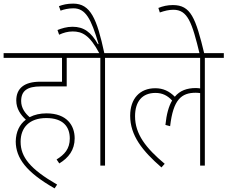

<svg xmlns="http://www.w3.org/2000/svg" viewBox="-20 -916 1258 1062"><path d="M293 -34 308 -12C359 -43 393 -86 393 -151C393 -221 351 -289 237 -289C202 -289 171 -282 144 -268C119 -289 97 -319 97 -357C97 -414 131 -438 205 -438H349V-596H458V-622H0V-596H323V-464H202C116 -464 70 -429 70 -360C70 -314 95 -280 123 -254C88 -228 68 -187 67 -133C68 -42 124 36 282 126L296 105C147 19 94 -47 94 -132C94 -211 143 -263 236 -263C329 -263 366 -215 366 -150C366 -93 337 -61 293 -34Z M561 -596H666V-622H557C516 -812 481 -896 385 -896C351 -896 328 -890 306 -882L315 -857C333 -864 358 -870 386 -870C453 -870 484 -813 525 -673L522 -671C484 -738 444 -768 381 -768C349 -768 321 -759 298 -750L307 -724C331 -735 355 -742 382 -742C434 -742 476 -722 529 -622H444V-596H535V0H561Z M652 -596H1087V-427C1080 -428 1072 -429 1063 -429C1014 -429 975 -415 947 -381C916 -412 882 -428 839 -428C753 -428 700 -370 700 -276C700 -167 767 -82 873 10L891 -10C787 -97 727 -174 727 -273C727 -355 767 -402 840 -402C879 -402 907 -387 932 -360C913 -328 901 -284 895 -225L921 -218C938 -365 983 -403 1063 -403C1072 -403 1080 -402 1087 -401V0H1113V-596H1218V-622H652Z M1085 -615H1111C1062 -819 1035 -888 936 -888C907 -888 880 -882 856 -872L864 -847C890 -856 914 -862 939 -862C1018 -862 1042 -793 1085 -615Z"/></svg>

Font: Noto Sans Devanagari SemiCondensed Thin
Style: Regular
Weight: 100
Width: 4
Designer: Jelle Bosma - Monotype Design Team
Foundry: Monotype Imaging Inc.
Version: Version 2.004